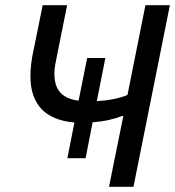

<svg xmlns="http://www.w3.org/2000/svg" viewBox="-20 -718 673 738"><path d="M454 -272H449Q426 -263 396.5 -256.5Q367 -250 336 -248L309 -110H239L266 -247Q180 -255 138.5 -300Q97 -345 97 -425Q97 -448 100 -474Q103 -500 111 -535L144 -698H238L201 -514Q196 -490 192.5 -470.5Q189 -451 189 -436Q189 -387 212 -362Q235 -337 282 -331L315 -495H385L352 -329Q425 -334 470 -353L539 -698H633L493 0H399Z"/></svg>

Font: IBM Plex Sans Text
Style: Italic
Weight: 450
Italic angle: -11°
Designer: Mike Abbink, Paul van der Laan, Pieter van Rosmalen
Foundry: Bold Monday
Version: Version 3.005